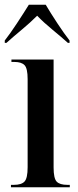

<svg xmlns="http://www.w3.org/2000/svg" viewBox="-31 -786 327 806"><path d="M15 0H262V-10H252Q220 -10 207 -23.5Q194 -37 194 -83V-536H17V-526H29Q59 -526 72 -512.5Q85 -499 85 -454V-84Q85 -38 72 -24Q59 -10 27 -10H15ZM-11 -606H-4Q25 -632 60.5 -661.5Q96 -691 125 -720Q153 -691 189 -661.5Q225 -632 254 -606H261V-616Q239 -644 210 -688Q181 -732 161 -766H90Q69 -732 40 -688Q11 -644 -11 -616Z"/></svg>

Font: Noto Serif Display Condensed Semi
Style: Regular
Weight: 600
Width: 3
Designer: Monotype Design Team
Foundry: Monotype Imaging Inc.
Version: Version 1.900